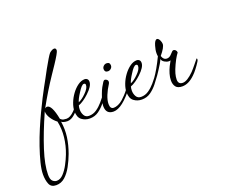

<svg xmlns="http://www.w3.org/2000/svg" viewBox="-202 -742 1539 1313"><g transform="rotate(-20 568.0 -85.5)"><path d="M-2 356Q-39 356 -51 326.5Q-63 297 -63 257Q-63 222 -50.5 172Q-38 122 -18.5 65.5Q1 9 24.5 -46.5Q48 -102 70 -148Q95 -200 113.5 -236.5Q132 -273 147.5 -301Q163 -329 177.5 -355.5Q192 -382 209 -414Q229 -450 244.5 -475.5Q260 -501 267 -509Q272 -514 282.5 -520.5Q293 -527 302 -527Q316 -527 316 -510Q316 -503 303 -480Q290 -457 269 -425.5Q248 -394 225 -360Q196 -317 165.5 -267Q135 -217 106 -164Q114 -170 121 -170Q155 -170 176 -62Q187 -51 199 -49Q211 -47 220 -47Q246 -47 277 -78Q293 -94 304 -110Q315 -126 321 -133Q324 -136 327 -136Q334 -136 334 -130Q334 -125 327 -115Q300 -77 274 -53.5Q248 -30 221 -29Q206 -29 193.5 -32.5Q181 -36 177 -41Q186 17 178.5 71.5Q171 126 150 184Q134 227 112.5 266.5Q91 306 63 331Q35 356 -2 356ZM12 329Q38 329 60.5 305Q83 281 101 247Q119 213 131 182Q153 125 159.5 65.5Q166 6 154 -50Q131 -67 113.5 -93.5Q96 -120 96 -145Q37 -12 3 94Q-31 200 -31 270Q-31 304 -17.5 316.5Q-4 329 12 329Z M370 6Q337 6 312 -13Q287 -32 287 -77Q287 -104 299 -135.5Q311 -167 331.5 -195Q352 -223 377 -241Q402 -259 428 -259Q438 -259 445.5 -252Q453 -245 453 -231Q453 -200 406 -156Q387 -138 366.5 -124Q346 -110 329 -104Q325 -91 325 -74Q325 -51 336 -32Q347 -13 371 -13Q401 -13 426 -30Q451 -47 472 -71.5Q493 -96 509 -117Q516 -127 523 -127Q527 -127 527 -123Q527 -121 526 -118.5Q525 -116 524 -114Q507 -90 485 -62Q463 -34 435 -14Q407 6 370 6ZM336 -124Q362 -135 390 -163Q423 -195 423 -219Q423 -231 411 -231Q395 -231 367 -185Q342 -147 336 -124Z M597 -255Q573 -255 573 -279Q573 -291 582 -300Q592 -310 605 -310Q629 -310 629 -286Q629 -274 620 -265Q610 -255 597 -255ZM539 17Q484 17 484 -42Q484 -70 504 -124Q513 -149 522.5 -166.5Q532 -184 542 -199Q548 -208 556 -208Q564 -208 572 -200Q577 -195 577 -187Q577 -180 573 -173Q551 -139 537 -104.5Q523 -70 523 -43Q523 -7 549 -7Q563 -7 581 -14.5Q599 -22 617 -38Q629 -49 642.5 -63Q656 -77 670 -96Q696 -128 696 -128Q701 -128 701 -120Q701 -112 694 -104Q603 17 539 17Z M749 6Q716 6 691 -13Q666 -32 666 -77Q666 -104 678 -135.5Q690 -167 710.5 -195Q731 -223 756 -241Q781 -259 807 -259Q817 -259 824.5 -252Q832 -245 832 -231Q832 -200 785 -156Q766 -138 745.5 -124Q725 -110 708 -104Q704 -91 704 -74Q704 -51 715 -32Q726 -13 750 -13Q780 -13 805 -30Q830 -47 851 -71.5Q872 -96 888 -117Q895 -127 902 -127Q906 -127 906 -123Q906 -121 905 -118.5Q904 -116 903 -114Q886 -90 864 -62Q842 -34 814 -14Q786 6 749 6ZM715 -124Q741 -135 769 -163Q802 -195 802 -219Q802 -231 790 -231Q774 -231 746 -185Q721 -147 715 -124Z M1040 16Q1006 16 992.5 -2Q979 -20 979 -48Q979 -71 986.5 -96.5Q994 -122 1005 -144Q1016 -166 1024 -179Q1021 -178 1018 -177.5Q1015 -177 1011 -177Q997 -177 980 -187Q962 -199 962 -212Q956 -198 945.5 -180Q935 -162 921 -141Q884 -83 872 -83Q868 -83 868 -87Q868 -91 874 -99Q893 -125 912.5 -159Q932 -193 952 -235Q951 -240 950.5 -245Q950 -250 950 -257Q950 -280 959 -310Q970 -348 986 -348Q996 -348 1005 -330Q1008 -323 1010 -316.5Q1012 -310 1012 -303Q1012 -279 971 -230Q980 -199 1006 -199Q1025 -199 1041 -218Q1058 -238 1065 -238Q1074 -238 1081 -231Q1088 -224 1088 -213Q1088 -214 1075.5 -195Q1063 -176 1047 -142Q1031 -108 1024.5 -84Q1018 -60 1018 -41Q1018 -6 1051 -6Q1083 -6 1132 -55Q1148 -72 1169 -98Q1195 -130 1195 -130Q1199 -130 1199 -124Q1199 -116 1193 -107Q1179 -85 1162.5 -63.5Q1146 -42 1132 -29Q1086 16 1040 16Z"/></g></svg>

Font: Corinthia
Style: Regular
Weight: 400
Designer: Robert E. Leuschke
Foundry: Robert E. Leuschke
Version: Version 1.013; ttfautohint (v1.8.3)